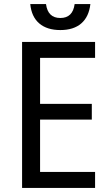

<svg xmlns="http://www.w3.org/2000/svg" viewBox="-20 -919 540 939"><path d="M445 0H88V-714H445V-636H176V-411H429V-334H176V-78H445ZM275 -772Q210 -772 172 -804.5Q134 -837 128 -899H205Q214 -831 275 -831Q336 -831 345 -899H422Q415 -837 377.5 -804.5Q340 -772 275 -772Z"/></svg>

Font: Noto Sans SemiCondensed
Style: Regular
Weight: 400
Width: 4
Designer: Monotype Design Team
Foundry: Monotype Imaging Inc.
Version: Version 2.013; ttfautohint (v1.8.4.7-5d5b)